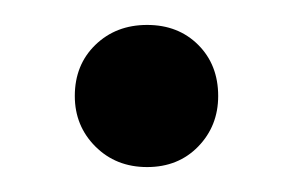

<svg xmlns="http://www.w3.org/2000/svg" viewBox="-20 -419 235 154"><path d="M98 -285Q73 -285 56.5 -301.5Q40 -318 40 -342Q40 -367 56.5 -383Q73 -399 98 -399Q123 -399 139 -383Q155 -367 155 -342Q155 -318 139 -301.5Q123 -285 98 -285Z"/></svg>

Font: DM Sans 24pt
Style: Regular
Weight: 400
Designer: Colophon Foundry, Jonny Pinhorn
Foundry: Colophon Foundry
Version: Version 4.004;gftools[0.9.30]